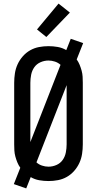

<svg xmlns="http://www.w3.org/2000/svg" viewBox="-20 -1000 540 1069"><path d="M126 49 57 25 93 -66Q83 -80 76.5 -96Q70 -112 65.5 -128.5Q61 -145 60 -162Q59 -179 59 -196V-539Q59 -565 63 -591.5Q67 -618 78 -642Q89 -666 107 -686.5Q125 -707 148 -720Q171 -733 197 -738Q223 -743 250 -743Q276 -743 301.5 -738.5Q327 -734 349 -721L374 -784L443 -760L407 -669Q417 -655 423.5 -639Q430 -623 434.5 -606.5Q439 -590 440 -573Q441 -556 441 -539V-196Q441 -170 437 -143.5Q433 -117 422 -93Q411 -69 393 -48.5Q375 -28 352 -15Q329 -2 303 3Q277 8 250 8Q224 8 198.5 3.5Q173 -1 151 -14ZM149 -209 317 -639Q304 -651 286 -657Q268 -663 250 -663Q227 -663 205.5 -653.5Q184 -644 171 -625.5Q158 -607 153.5 -584Q149 -561 149 -539ZM250 -72Q273 -72 294.5 -81.5Q316 -91 329 -109.5Q342 -128 346.5 -151Q351 -174 351 -196V-526L183 -96Q196 -84 214 -78Q232 -72 250 -72ZM238 -794 186 -836 306 -980 369 -930Z"/></svg>

Font: Iosevka Curly Slab Medium
Style: Regular
Weight: 500
Monospace: yes
Designer: Belleve Invis
Foundry: Belleve Invis
Version: Version 22.1.2; ttfautohint (v1.8.4)